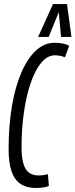

<svg xmlns="http://www.w3.org/2000/svg" viewBox="-20 -922 374 952"><path d="M157.5 10Q112.3 10 82 -10Q51.8 -30 37.2 -72.4Q22.7 -114.8 22.7 -181.2Q22.7 -297.7 38.9 -394.2Q55.1 -490.7 85.8 -561.8Q116.4 -632.8 158.2 -671.4Q200.1 -710 251 -710Q264.8 -710 277.7 -708.4Q290.7 -706.8 302.4 -703.5Q314.2 -700.3 323.1 -694.7L302.1 -638.3Q292.5 -641.6 284.1 -643.8Q275.7 -645.9 268.2 -646.9Q260.6 -647.9 252.3 -647.9Q215.8 -647.9 185.6 -612.2Q155.3 -576.5 133.3 -513.7Q111.2 -450.9 99.1 -368.4Q86.9 -286 86.9 -191.8Q86.9 -141.4 96 -110.6Q105 -79.8 123.8 -66Q142.6 -52.1 171.2 -52.1Q183.3 -52.1 195.5 -53.7Q207.6 -55.4 217.6 -58.4L222.3 0.1Q209.2 5.4 193.2 7.7Q177.2 10 157.5 10ZM169.1 -738.8 242.7 -901.7H312.3L334.3 -738.8H282.7L271.4 -861.8L221.3 -738.8Z"/></svg>

Font: Georama ExtraCondensed Thin
Style: Italic
Weight: 100
Width: 2
Italic angle: -9°
Designer: Jean-Baptiste Levee
Foundry: Production Type
Version: Version 1.001